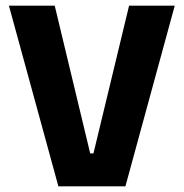

<svg xmlns="http://www.w3.org/2000/svg" viewBox="-20 -659 650 679"><path d="M186.5 0 11.5 -639H173.5L299 -116.5H310.5L436.5 -639H598L423.5 0Z"/></svg>

Font: Anek Odia
Style: Bold
Weight: 700
Designer: Yesha Goshar & Mahesh Sahu (Odia), Yesha Goshar (Latin)
Foundry: Ek Type
Version: Version 1.003